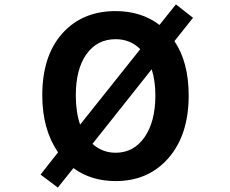

<svg xmlns="http://www.w3.org/2000/svg" viewBox="-20 -804 1040 867"><path d="M665 -491.2 397.5 -154.3Q442.4 -114.3 502 -114.3Q584 -114.3 632.8 -184.6Q681.6 -254.9 681.6 -373Q681.6 -438.5 665 -491.2ZM341.8 -241.2 613.3 -582Q568.4 -627 502 -627Q418.9 -627 370.6 -559.6Q322.3 -492.2 322.3 -373Q322.3 -297.9 341.8 -241.2ZM851.6 -723.6 767.6 -618.2Q832 -523.4 832 -373Q832 -195.3 741.2 -90.8Q650.4 13.7 502 13.7Q391.6 13.7 311.5 -44.9L241.2 43L163.1 -15.6L242.2 -116.2Q170.9 -219.7 170.9 -373Q170.9 -551.8 261.2 -652.8Q351.6 -753.9 502 -753.9Q618.2 -753.9 700.2 -691.4L774.4 -784.2Z"/></svg>

Font: Gen Shin Gothic Monospace Bold
Style: Bold
Weight: 700
Designer: [Source Han Sans]
Ryoko NISHIZUKA  (kana & ideographs); Paul D. Hunt (Latin, Greek & Cyrillic); Wenlong ZHANG  (bopomofo
Version: Version 1.002.20150607